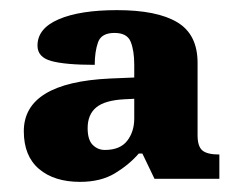

<svg xmlns="http://www.w3.org/2000/svg" viewBox="-20 -739 475 379"><path d="M138 -380Q87 -380 57 -405.5Q27 -431 27 -480Q27 -576 197 -584L245 -586V-611Q245 -639 238 -656.5Q231 -674 206 -674Q180 -674 173.5 -655.5Q167 -637 167 -611Q109 -611 81.5 -618.5Q54 -626 54 -649Q54 -683 96 -701Q138 -719 211 -719Q290 -719 330 -695Q370 -671 370 -615V-472Q370 -450 379.5 -442Q389 -434 413 -434V-386H285L261 -436H254Q235 -414 207 -397Q179 -380 138 -380ZM187 -443Q217 -443 231 -461Q245 -479 245 -505V-544L225 -543Q187 -541 170 -527Q153 -513 153 -486Q153 -463 163 -453Q173 -443 187 -443Z"/></svg>

Font: Noto Serif Tamil ExtraBold
Style: Italic
Weight: 800
Italic angle: -12°
Designer: Indian Type Foundry, Tom Grace, and the Monotype Design Team
Foundry: Monotype Imaging Inc.
Version: Version 2.003; ttfautohint (v1.8.4.7-5d5b)